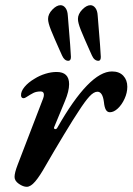

<svg xmlns="http://www.w3.org/2000/svg" viewBox="-20 -704 510 739"><path d="M36 -23Q36 -39 48 -70L146 -325Q149 -333 149 -339Q149 -352 137 -352Q120 -352 109 -346.5Q98 -341 81 -330Q75 -326 71 -326Q62 -326 61 -336Q60 -352 74.5 -369.5Q89 -387 113 -401Q132 -413 154.5 -420Q177 -427 198 -427Q246 -427 246 -380Q246 -353 230 -315L189 -216Q188 -215 188 -212Q188 -207 193 -207Q198 -207 201 -213Q324 -429 411 -429Q439 -429 454.5 -412.5Q470 -396 470 -370Q470 -347 459.5 -324Q449 -301 433.5 -286.5Q418 -272 403 -272Q393 -272 387.5 -281.5Q382 -291 380 -311Q375 -351 355 -351Q341 -351 324 -332.5Q307 -314 282 -275Q265 -250 226 -185.5Q187 -121 156 -67Q133 -26 115.5 -5.5Q98 15 83 15Q69 15 52.5 3.5Q36 -8 36 -23ZM219 -490Q213 -502 210 -510Q188 -559 176.5 -587.5Q165 -616 165 -631Q165 -650 181.5 -667Q198 -684 213 -684Q224 -684 232 -673.5Q240 -663 241 -644Q253 -500 253 -485Q253 -470 243 -470Q228 -470 219 -490ZM334 -490Q328 -502 325 -510Q303 -559 291.5 -587.5Q280 -616 280 -631Q280 -650 296.5 -667Q313 -684 328 -684Q339 -684 347 -673.5Q355 -663 356 -644Q368 -500 368 -485Q368 -470 359 -470Q343 -470 334 -490Z"/></svg>

Font: EB Garamond SemiBold
Style: Italic
Weight: 600
Italic angle: -17.2°
Designer: Georg Duffner and Octavio Pardo
Foundry: Georg Duffner
Version: Version 1.000